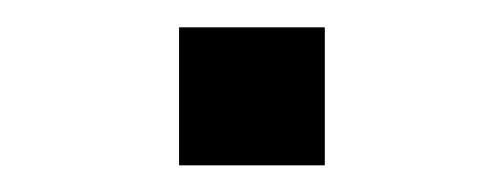

<svg xmlns="http://www.w3.org/2000/svg" viewBox="-20 -124 377 144"><path d="M114.3 0V-103.5H223.6V0Z"/></svg>

Font: Gothic A1 Light
Style: Regular
Weight: 300
Version: Version 2.50